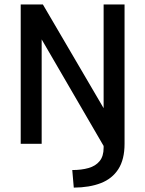

<svg xmlns="http://www.w3.org/2000/svg" viewBox="-20 -647 654 864"><path d="M312 197.3 305.2 118.2Q346.7 118.2 378.4 109.1Q410.2 100.1 428.2 78.1Q446.3 56.2 446.3 18.1V9.8L167.5 -469.7V0H73.2V-627H172.9L446.3 -160.2V-627H540.5V0Q540.5 70.3 512.7 113.8Q484.9 157.2 433.8 177Q382.8 196.8 312 197.3Z"/></svg>

Font: Anaheim SemiBold
Style: Regular
Weight: 600
Version: Version 2.001